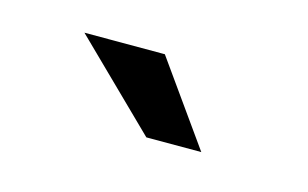

<svg xmlns="http://www.w3.org/2000/svg" viewBox="-32 -756 338 211"><g transform="rotate(15 137.0 -651.0)"><path d="M141 -604.5H203.5L137 -698H45.5Z"/></g></svg>

Font: Anybody SemiCondensed SemiBold
Style: Regular
Weight: 600
Width: 4
Version: Version 1.113;gftools[0.9.25]